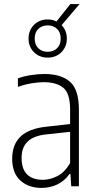

<svg xmlns="http://www.w3.org/2000/svg" viewBox="-20 -910 470 938"><path d="M182.5 8Q119 8 79.2 -28.5Q39.5 -65 39.5 -134Q39.5 -204 80.5 -243Q121.5 -282 206.5 -291L322.5 -304V-375Q322.5 -454 289.2 -481.2Q256 -508.5 193.5 -508.5Q167 -508.5 134 -503Q101 -497.5 67.5 -485.5V-527Q95 -537.5 130.5 -543Q166 -548.5 197 -548.5Q278.5 -548.5 322 -510.5Q365.5 -472.5 365.5 -373.5V0H328L324 -60.5H320Q295.5 -26 260.2 -9Q225 8 182.5 8ZM85.5 -139.5Q85.5 -83.5 112.8 -57.5Q140 -31.5 189.5 -31.5Q222.5 -31.5 258.5 -48.8Q294.5 -66 322.5 -113V-266L207 -253.5Q144.5 -247 115 -218.5Q85.5 -190 85.5 -139.5ZM213 -628.5Q172.5 -628.5 146 -655Q119.5 -681.5 119.5 -721.5Q119.5 -762 146 -788.5Q172.5 -815 213 -815Q236.5 -815 256 -805L323.5 -890H368.5L281 -787Q306.5 -761 306.5 -721.5Q306.5 -681.5 280 -655Q253.5 -628.5 213 -628.5ZM213 -657Q241 -657 258.8 -674.2Q276.5 -691.5 276.5 -721.5Q276.5 -751.5 258.8 -768.8Q241 -786 213 -786Q185 -786 167.2 -768.8Q149.5 -751.5 149.5 -721.5Q149.5 -691.5 167.2 -674.2Q185 -657 213 -657Z"/></svg>

Font: Encode Sans Condensed Condensed ExtraLight
Style: Regular
Weight: 200
Width: 3
Designer: Multiple Designers
Foundry: Impallari Type
Version: Version 3.000; ttfautohint (v1.8.3) -l 8 -r 50 -G 200 -x 14 